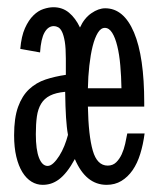

<svg xmlns="http://www.w3.org/2000/svg" viewBox="-20 -498 440 531"><path d="M277.8 -40Q292 -40 301.3 -49.1Q310.5 -58.1 316.7 -71.5Q322.8 -85 326.2 -100.3Q329.6 -115.7 332 -128.9H379.9Q376 -98.6 367.9 -72.5Q359.9 -46.4 346.7 -27.3Q333.5 -8.3 315.7 2.4Q297.9 13.2 274.9 13.2Q217.3 13.2 187 -58.1Q175.8 -37.6 164.8 -23.7Q153.8 -9.8 142.8 -1.7Q131.8 6.3 120.8 9.8Q109.9 13.2 98.1 13.2Q81.5 13.2 67.1 4.4Q52.7 -4.4 42 -21.7Q31.2 -39.1 25.1 -64.7Q19 -90.3 19 -124Q19 -171.9 30 -202.4Q41 -232.9 60.5 -251.2Q80.1 -269.5 106 -278.1Q131.8 -286.6 162.1 -291V-335.9Q162.1 -365.2 159.2 -382.8Q156.2 -400.4 151.6 -409.9Q147 -419.4 140.9 -422.6Q134.8 -425.8 128.9 -425.8Q113.3 -425.8 103.3 -408.4Q93.3 -391.1 90.8 -353L36.1 -362.8Q39.1 -397.9 49.1 -420.2Q59.1 -442.4 72.3 -455.3Q85.4 -468.3 100.3 -473.1Q115.2 -478 127.9 -478Q152.8 -478 170.9 -462.9Q189 -447.8 201.2 -421.9Q212.9 -447.8 232.7 -461.4Q252.4 -475.1 271 -475.1Q322.3 -475.1 350.6 -408.2Q378.9 -341.3 378.9 -213.9V-203.1H223.1Q224.6 -123 236.6 -81.5Q248.5 -40 277.8 -40ZM111.8 -39.1Q119.6 -39.1 127.9 -46.9Q136.2 -54.7 144 -67.1Q151.9 -79.6 158 -94.7Q164.1 -109.9 168 -125Q166 -135.7 164.8 -147.5Q163.6 -159.2 162.6 -173.3Q161.6 -187.5 161.1 -204.8Q160.6 -222.2 160.2 -244.1Q134.3 -241.7 118.4 -233.6Q102.5 -225.6 93.8 -211.2Q85 -196.8 82 -175.8Q79.1 -154.8 79.1 -127Q79.1 -84 87.9 -61.5Q96.7 -39.1 111.8 -39.1ZM315.9 -253.9Q315.4 -286.6 312.7 -316.9Q310.1 -347.2 304.4 -370.4Q298.8 -393.6 290.3 -407.2Q281.7 -420.9 270 -420.9Q258.8 -420.9 250.5 -407.2Q242.2 -393.6 236.3 -370.4Q230.5 -347.2 227.1 -316.9Q223.6 -286.6 223.1 -253.9Z"/></svg>

Font: Stint Ultra Condensed
Style: Regular
Weight: 400
Width: 1
Designer: Astigmatic (AOETI)
Foundry: Astigmatic (AOETI)
Version: Version 1.000